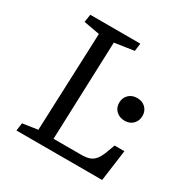

<svg xmlns="http://www.w3.org/2000/svg" viewBox="-160 -840 957 980"><g transform="rotate(30 319.0 -350.0)"><path d="M71 -46 160 -59 183 -637 89 -654 96 -700H391L385 -654L271 -637L250 -58H412Q440 -58 459.5 -64Q479 -70 494 -88Q509 -106 522 -143L537 -184H595L570 0H65ZM448 -385Q448 -414 467 -433Q486 -452 517 -452Q547 -452 566 -433.5Q585 -415 585 -386Q585 -357 566.5 -338Q548 -319 518 -319Q487 -319 467.5 -337.5Q448 -356 448 -385Z"/></g></svg>

Font: Literata 7pt
Style: Italic
Weight: 400
Italic angle: -2°
Designer: Latin by Veronika Burian and Jose Scaglione. Greek by Irene Vlachou. Cyrillic by Vera Evstafieva
Foundry: TypeTogether
Version: Version 3.002